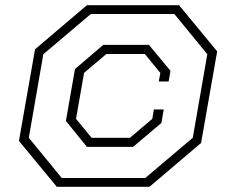

<svg xmlns="http://www.w3.org/2000/svg" viewBox="-20 -720 874 740"><path d="M53 -177 115 -530 315 -700H670L817 -522L755 -169L556 0H199ZM540 -34 723 -189 779 -511 652 -666H330L147 -511L91 -189L218 -34ZM234 -254 269 -454 378 -547H554L637 -447L630 -406H592L598 -439L538 -512H390L304 -439L273 -262L333 -189H481L567 -262L573 -298H611L602 -246L493 -154H315Z"/></svg>

Font: Chakra Petch ExtraLight
Style: Italic
Weight: 275
Italic angle: -10°
Designer: Katatrad Aksorn Co.,Ltd.
Foundry: Cadson Demak Co.,Ltd.
Version: Version 1.000; ttfautohint (v1.6)